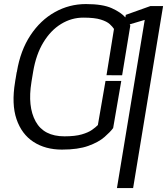

<svg xmlns="http://www.w3.org/2000/svg" viewBox="-20 -742 840 965"><path d="M589.5 -335.2 548.7 -98.4Q534.4 -78.8 505.1 -53.3Q475.9 -27.7 424.2 -8.9Q372.5 9.9 291.2 9.9Q208.1 9.9 148.4 -28.8Q88.8 -67.5 63 -143.1Q37.3 -218.8 55.8 -329.9L57.2 -339.5L58.9 -348.7L63.9 -379.3H64.6L65 -382.1Q82.7 -488.6 133 -564.6Q183.2 -640.6 255.7 -681.1Q328.1 -721.6 411.9 -721.6Q496.4 -721.6 542.3 -700.6Q588.1 -679.7 610.1 -654.5L612.2 -667.3L736.2 -711.6H799.7L649.1 203.1H567.8L707.4 -642L632.1 -619.7Q633.5 -616.5 634.9 -613.3L593.8 -363.6L515.3 -364L552.9 -596.6Q545.8 -607.6 531.6 -620.7Q517.4 -633.9 486.7 -643.6Q456 -653.4 398.8 -653.4Q339.1 -653.4 286.9 -621.4Q234.7 -589.5 198 -528.9Q161.2 -468.4 146.7 -382.1L139.6 -339.5L138.1 -329.9Q117.9 -206.7 159.1 -131.7Q200.3 -56.8 304 -56.8Q357.6 -56.8 390.6 -66.4Q423.7 -76 442.5 -89.3Q461.3 -102.6 471.9 -113.6L510.3 -335.2Z"/></svg>

Font: Inter Light  BETA
Style: Italic
Weight: 300
Italic angle: 9.39999°
Designer: Rasmus Andersson
Foundry: rsms
Version: Version 3.011;git-f93a4a705